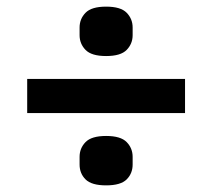

<svg xmlns="http://www.w3.org/2000/svg" viewBox="-20 -595 640 579"><path d="M62 -254V-357H538V-254ZM300 -36Q256 -36 238 -54Q220 -72 220 -99V-122Q220 -148 238 -166.5Q256 -185 300 -185Q344 -185 362 -166.5Q380 -148 380 -122V-99Q380 -72 362 -54Q344 -36 300 -36ZM300 -426Q256 -426 238 -444.5Q220 -463 220 -489V-512Q220 -538 238 -556.5Q256 -575 300 -575Q344 -575 362 -556.5Q380 -538 380 -512V-489Q380 -463 362 -444.5Q344 -426 300 -426Z"/></svg>

Font: IBM Plex Mono SemiBold
Style: Regular
Weight: 600
Monospace: yes
Designer: Mike Abbink, Paul van der Laan, Pieter van Rosmalen
Foundry: Bold Monday
Version: Version 2.3